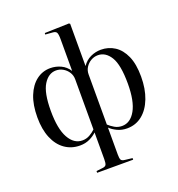

<svg xmlns="http://www.w3.org/2000/svg" viewBox="-168 -896 1159 1252"><g transform="rotate(-20 411.5 -270.0)"><path d="M291 219V207L334 202Q354 200 359.5 189.5Q365 179 365 151V-34Q346 -15 316 -0.5Q286 14 248 14Q189 14 143.5 -18Q98 -50 73 -110Q48 -170 48 -253Q48 -340 72.5 -401Q97 -462 139.5 -494.5Q182 -527 236 -527Q274 -527 308.5 -511Q343 -495 365 -461V-681Q365 -716 358.5 -727.5Q352 -739 331 -740L281 -744L282 -754L451 -759L458 -754V-461Q481 -495 515.5 -511Q550 -527 587 -527Q640 -527 682.5 -499.5Q725 -472 750 -416Q775 -360 775 -273Q775 -188 750 -123Q725 -58 680 -22Q635 14 575 14Q538 14 507.5 -0.5Q477 -15 458 -34V155Q458 180 463.5 190Q469 200 490 202L541 208V219ZM274 -12Q302 -12 325.5 -25.5Q349 -39 365 -55V-403Q365 -430 351 -452Q337 -474 314.5 -487Q292 -500 266 -500Q214 -500 179.5 -444.5Q145 -389 145 -264Q145 -138 180.5 -75Q216 -12 274 -12ZM549 -12Q607 -12 642.5 -75Q678 -138 678 -259Q678 -390 644 -445Q610 -500 557 -500Q531 -500 508.5 -487Q486 -474 472 -452Q458 -430 458 -403V-55Q475 -39 498 -25.5Q521 -12 549 -12Z"/></g></svg>

Font: Literata 72pt
Style: Regular
Weight: 400
Designer: Latin by Veronika Burian and Jose Scaglione. Greek by Irene Vlachou. Cyrillic by Vera Evstafieva.
Foundry: TypeTogether
Version: Version 3.002